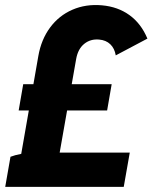

<svg xmlns="http://www.w3.org/2000/svg" viewBox="-37 -731 596 751"><path d="M361.8 -710.2Q423.8 -704.8 469.4 -671.9Q515 -639 539.6 -580L415.8 -514.4Q411.2 -541.8 394.4 -557.9Q377.6 -574 351 -576.2Q317.2 -579.4 292.6 -559.6Q268 -539.8 261 -500.8L191 -103.4L41.4 -102.6L113 -512.2Q124.2 -576.4 158.9 -623.3Q193.6 -670.2 246.3 -693Q299 -715.8 361.8 -710.2ZM96 -134.2H470.6L447 0H-16.6L4 -117.8Q20.2 -124.2 46.2 -129.2Q72.2 -134.2 96 -134.2ZM53.8 -401.6H399.8L382 -298.8H36Z"/></svg>

Font: Fixel Italic Variable Display Thin
Style: Italic
Weight: 100
Italic angle: -10°
Designer: AlfaBravo + MacPaw
Foundry: Kyrylo Tkachov, Marchela Mozhyna, Serhii Makarenko, Maria Weinstein, Zakhar Kryvoshyya
Version: Version 1.210;Glyphs 3.2 (3217)